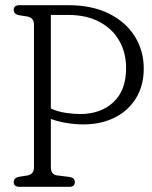

<svg xmlns="http://www.w3.org/2000/svg" viewBox="-20 -720 585 740"><path d="M534 -456Q534 -390 504.2 -341.5Q474.5 -293 422 -266.8Q369.5 -240.5 301 -240.5Q270.5 -240.5 237.8 -245.8Q205 -251 176 -261.5V-76Q176 -47.5 199.5 -44L248.5 -38Q268.5 -34.5 268.5 -18Q268.5 0 247 0H55Q33 0 33 -18Q33 -34 52.5 -38.5L87 -44Q111 -49 111 -76V-624Q111 -651 87 -656L52.5 -661.5Q33 -666 33 -682Q33 -700 55 -700H243.5Q335 -700 400 -667.5Q465 -635 499.5 -579.8Q534 -524.5 534 -456ZM176 -662.5V-301.5Q206 -288.5 237 -284.5Q268 -280.5 289 -280.5Q368 -280.5 417 -326Q466 -371.5 466 -457.5Q466 -517 439.5 -563.2Q413 -609.5 362.8 -636Q312.5 -662.5 242 -662.5Z"/></svg>

Font: Fraunces 144pt S100 Light
Style: Regular
Weight: 300
Version: Version 1.000; ttfautohint (v1.8.3)